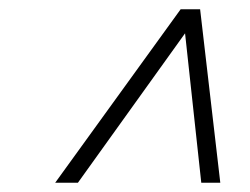

<svg xmlns="http://www.w3.org/2000/svg" viewBox="-20 -690 540 414"><path d="M378.5 -623H382.5L148 -296H99L369.5 -670H411.5L455 -296H414Z"/></svg>

Font: Newsreader 16pt
Style: Italic
Weight: 400
Italic angle: -17°
Designer: Hugues Gentile
Foundry: Production Type
Version: Version 1.003